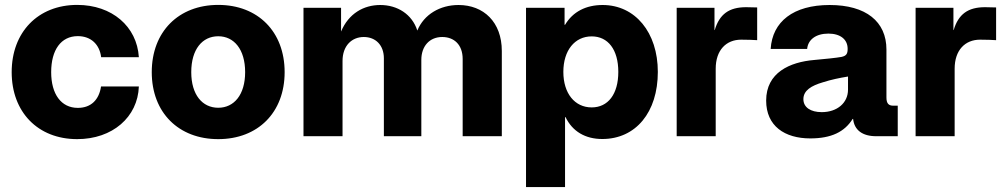

<svg xmlns="http://www.w3.org/2000/svg" viewBox="-20 -547 4032 771"><path d="M290 11.7C431.6 11.7 533.2 -76.7 537.6 -199.7H385.7C377.9 -147 346.2 -113.8 292.5 -113.8C225.6 -113.8 185.5 -168.9 185.5 -257.3C185.5 -346.7 225.1 -401.9 292.5 -401.9C345.7 -401.9 379.9 -368.2 386.2 -317.4H537.6C529.8 -440.9 429.7 -527.3 290 -527.3C132.3 -527.3 26.9 -417.5 26.9 -257.3C26.9 -97.2 131.8 11.7 290 11.7Z M856.4 11.7C1015.6 11.7 1123 -95.2 1123 -257.3C1123 -419.9 1015.6 -527.3 856.4 -527.3C697.3 -527.3 589.4 -419.9 589.4 -257.3C589.4 -94.7 697.3 11.7 856.4 11.7ZM856.4 -114.3C792.5 -114.3 748 -166.5 748 -257.3C748 -349.1 792.5 -401.4 856.4 -401.4C919.9 -401.4 964.4 -348.6 964.4 -257.3C964.4 -166.5 919.9 -114.3 856.4 -114.3Z M1198.7 0H1355.5V-302.2C1355.5 -363.3 1392.6 -398.4 1440.9 -398.4C1488.8 -398.4 1521.5 -365.2 1521.5 -313V0H1671.9V-306.6C1671.9 -361.3 1704.6 -398.4 1755.9 -398.4C1802.7 -398.4 1837.9 -368.2 1837.9 -310.1V0H1995.1V-342.3C1995.1 -458.5 1921.9 -526.9 1821.3 -526.9C1747.1 -526.9 1682.6 -489.3 1655.8 -424.3C1634.8 -489.7 1576.2 -526.9 1506.8 -526.9C1440.4 -526.9 1379.9 -492.7 1349.6 -420.4V-515.6H1198.7Z M2092.3 204.1H2249V-76.7H2251C2278.8 -19 2330.6 11.2 2398.4 11.2C2533.2 11.2 2621.6 -96.2 2621.6 -258.3C2621.6 -416.5 2530.8 -526.9 2399.9 -526.9C2333 -526.9 2280.3 -500 2249 -447.3H2247.1V-515.6H2092.3ZM2356 -115.7C2288.1 -115.7 2242.2 -171.9 2242.2 -258.3C2242.2 -344.7 2288.1 -400.9 2356 -400.9C2421.4 -400.9 2462.9 -348.1 2462.9 -258.3C2462.9 -168.5 2421.4 -115.7 2356 -115.7Z M2697.3 0H2854V-271C2854 -346.2 2896.5 -387.7 2956.1 -387.7C2980.5 -387.7 3009.3 -386.7 3020.5 -385.7V-517.1C3007.8 -517.6 2993.7 -518.1 2976.1 -518.1C2907.7 -518.1 2869.1 -490.2 2850.1 -426.3H2849.1V-515.6H2697.3Z M3233.9 8.8C3318.4 8.8 3371.6 -17.6 3403.8 -69.3H3405.8C3410.6 -24.4 3443.4 0 3498.5 0H3585V-122.6H3567.4C3547.9 -122.6 3539.6 -131.8 3539.6 -155.8V-348.1C3539.6 -460.4 3457.5 -526.9 3311.5 -526.9C3165.5 -526.9 3081.5 -460 3074.7 -350.6H3221.2C3224.6 -387.7 3256.3 -412.1 3306.6 -412.1C3354.5 -412.1 3383.8 -388.7 3383.8 -351.1C3383.8 -332.5 3379.9 -322.8 3358.9 -318.4C3336.9 -314.5 3293.9 -310.1 3250 -306.2C3151.4 -297.9 3056.6 -255.4 3056.6 -143.1C3056.6 -41 3130.9 8.8 3233.9 8.8ZM3279.8 -96.7C3235.4 -96.7 3206.1 -115.7 3206.1 -148.9C3206.1 -184.1 3238.8 -203.1 3283.7 -216.3C3318.8 -227.5 3350.1 -233.9 3385.3 -239.7V-187C3385.3 -133.8 3341.8 -96.7 3279.8 -96.7Z M3656.7 0H3813.5V-271C3813.5 -346.2 3856 -387.7 3915.5 -387.7C3939.9 -387.7 3968.8 -386.7 3980 -385.7V-517.1C3967.3 -517.6 3953.1 -518.1 3935.5 -518.1C3867.2 -518.1 3828.6 -490.2 3809.6 -426.3H3808.6V-515.6H3656.7Z"/></svg>

Font: Raveo Display
Style: Bold
Weight: 700
Designer: Jakub Foglar, Rasmus Andersson (Inter)
Foundry: Jakubfoglar.com
Version: Version 1.100;Glyphs 3.2.3 (3260)